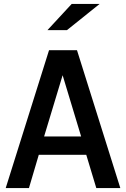

<svg xmlns="http://www.w3.org/2000/svg" viewBox="-20 -955 640 975"><path d="M9 0 229 -700H371L591 0H469L418 -169H177L127 0ZM204 -262H392L298 -573ZM221 -802 344 -935H486L320 -802Z"/></svg>

Font: Red Hat Mono Medium
Style: Regular
Weight: 500
Monospace: yes
Designer: Pentagram, MCKL
Foundry: Pentagram, MCKL
Version: Version 1.023; ttfautohint (v1.8.3)